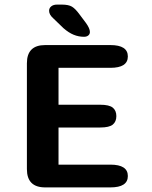

<svg xmlns="http://www.w3.org/2000/svg" viewBox="-20 -815 659 835"><path d="M536 -569.5Q536 -520 460 -520H234.5V-359.5H416Q455 -359.5 470.5 -346.8Q486 -334 486 -310Q486 -286 470.5 -273.2Q455 -260.5 416 -260.5H234.5V-99H460Q536 -99 536 -49.5Q536 0 460 0H176.5Q97 0 97 -79.5V-540Q97 -619 176.5 -619H460Q536 -619 536 -569.5ZM345.5 -655Q322 -655 300.5 -663.8Q279 -672.5 256 -692.5L212.5 -734.5Q193.5 -751 193.5 -768Q193.5 -780 203 -787.5Q212.5 -795 228 -795H249Q278 -795 293 -786Q308 -777 326.5 -751.5L353.5 -715.5Q371 -691.5 371 -676Q371 -666.5 364 -660.8Q357 -655 345.5 -655Z"/></svg>

Font: Sono ExtraLight Monospace SemiBold
Style: Regular
Weight: 600
Version: Version 2.112